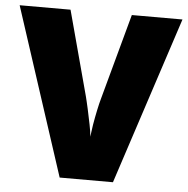

<svg xmlns="http://www.w3.org/2000/svg" viewBox="-51 -765 797 815"><g transform="rotate(5 347.0 -357.0)"><path d="M378.9 -350.1 478 -713.9H693.8L460 0H232.9L0 -713.9H216.8L314 -352.1Q316.4 -342.3 319.6 -329.1Q322.8 -315.9 326.2 -300.3Q333 -268.1 339.6 -236.1Q346.2 -204.1 347.2 -184.1Q349.6 -205.6 354.5 -235.8Q359.9 -267.6 366.5 -298.8Q373 -330.1 378.9 -350.1Z"/></g></svg>

Font: Nokora Black
Style: Regular
Weight: 900
Designer: Danh Hong
Version: Version 8.000; ttfautohint (v1.8.3)